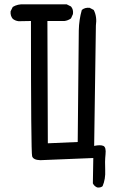

<svg xmlns="http://www.w3.org/2000/svg" viewBox="-20 -743 540 887"><path d="M429 123Q415 117 409 104L411 -13L166 -3Q134 -4 128.5 -21Q123 -38 123 -646L66 -645Q50 -647 39 -656Q27 -670 29 -691L39 -711Q62 -725 92 -723H288L308 -713Q320 -699 317 -678L308 -658Q294 -648 278 -646H199L201 -81L339 -87Q343 -553 344 -602.5Q345 -652 358 -697Q372 -709 394 -707L413 -697Q429 -666 423 -625L415 -69Q444 -75 457.5 -69Q471 -63 467.5 -30Q464 3 466 43.5Q468 84 454 117Q445 125 429 123Z"/></svg>

Font: NaniFont Regular
Style: Regular
Weight: 400
Designer: Nanigashitei
Version: Version 1.036